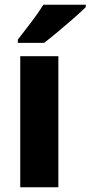

<svg xmlns="http://www.w3.org/2000/svg" viewBox="-20 -786 380 806"><path d="M225 0H65V-550H225ZM340 -756Q322 -738 290 -710Q258 -682 224 -653.5Q190 -625 165 -606H55V-620Q80 -652 110.5 -692Q141 -732 162 -766H340Z"/></svg>

Font: Noto Sans Lao UI SemCond ExtBd
Style: Regular
Weight: 800
Width: 4
Designer: Monotype Design Team
Foundry: Monotype Imaging Inc.
Version: Version 2.000; ttfautohint (v1.8.4.7-5d5b)